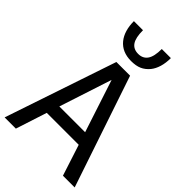

<svg xmlns="http://www.w3.org/2000/svg" viewBox="-291 -1081 1181 1181"><g transform="rotate(45 299.5 -490.5)"><path d="M460.4 -981Q460.4 -939 450.2 -904.5Q439.9 -870.1 420.9 -846.7Q398.4 -819.8 370.4 -807.4Q342.3 -794.9 299.8 -794.9Q221.7 -794.9 179.2 -846.7Q159.2 -871.1 148.9 -905.3Q138.7 -939.5 138.7 -981H217.8Q217.8 -916 238 -886.5Q258.3 -856.9 299.8 -856.9Q339.8 -856.9 360.6 -886.5Q381.3 -916 381.3 -981ZM-4.9 0 240.2 -727.1H359.4L604.5 0H502.4L436.5 -203.1H158.7L92.8 0ZM409.7 -285.6 297.4 -628.4 185.5 -285.6Z"/></g></svg>

Font: SG Kara Bold
Style: Regular
Weight: 400
Designer: Damoon Khanjanzadeh
Version: Version 1.000